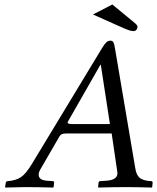

<svg xmlns="http://www.w3.org/2000/svg" viewBox="-20 -841 707 863"><path d="M598.1 -720.2Q598.1 -713.9 593.5 -707.5Q588.9 -701.2 579.1 -701.2Q566.9 -701.2 539.1 -712.9L397.9 -775.9L484.9 -820.8L586.9 -736.8Q598.1 -727.1 598.1 -720.2ZM307.1 -283.2H474.1L433.1 -549.8H431.2L286.1 -295.9Q283.7 -292 283.7 -290Q283.7 -283.2 307.1 -283.2ZM161.1 -79.1Q153.8 -66.4 153.8 -55.7Q153.8 -31.7 189.9 -28.8L216.8 -26.9Q224.1 -26.9 223.1 -19L221.2 0L217.8 2Q147.5 0 92.8 0Q76.2 0 3.9 2L2.9 0L5.9 -19Q7.3 -26.9 15.1 -26.9Q49.8 -29.3 72.8 -43.9Q95.7 -58.6 122.1 -102.1L437 -622.1Q449.7 -643.1 457.5 -650.4Q465.8 -658.2 476.1 -658.2Q485.8 -658.2 489.7 -651.1Q493.7 -644 496.1 -627.9L587.9 -85.9Q592.3 -56.6 605.7 -43.7Q619.1 -30.8 647.9 -27.8L658.2 -26.9Q667 -26.9 666 -19L664.1 0L662.1 2Q591.8 0 548.8 0Q494.1 0 421.9 2L420.9 0L422.9 -19Q423.3 -26.9 431.2 -26.9L459 -28.8Q507.8 -32.2 507.8 -62.5Q507.8 -64.9 506.8 -71.8L481.9 -241.2H282.2Q265.1 -241.2 257.8 -237.8Q250.5 -234.4 245.1 -224.1Z"/></svg>

Font: Linux Libertine G
Style: Italic
Weight: 400
Italic angle: -12°
Designer: Philipp H. Poll
Foundry: Philipp H. Poll
Version: Version 5.1.3